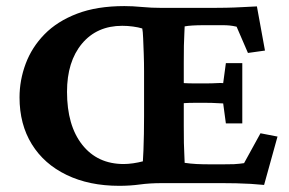

<svg xmlns="http://www.w3.org/2000/svg" viewBox="-20 -599 945 628"><path d="M370.1 8.8Q271.5 8.8 197.8 -26.9Q124 -62.5 84 -127.4Q43.9 -192.4 43.9 -280.3Q43.9 -336.9 64 -390.6Q84 -444.3 125.5 -486.8Q167 -529.3 231.9 -554.2Q296.9 -579.1 386.7 -579.1Q413.1 -579.1 443.8 -576.2Q474.6 -573.2 509.8 -573.2H672.9Q693.4 -573.2 719.7 -573.7Q746.1 -574.2 772.9 -575.7Q799.8 -577.1 820.3 -578.1L846.7 -433.6L791 -425.8L753.9 -511.7Q741.2 -514.6 731 -515.6Q720.7 -516.6 709 -516.6H647.5Q626 -516.6 609.9 -515.6Q593.8 -514.6 584 -512.7Q584 -505.9 583 -489.7Q582 -473.6 581.5 -449.7Q581.1 -425.8 581.1 -393.6V-187.5Q581.1 -155.3 581.5 -131.3Q582 -107.4 583 -91.3Q584 -75.2 584 -66.4Q603.5 -63.5 623 -62.5Q642.6 -61.5 668.9 -61.5H709Q733.4 -61.5 745.1 -62Q756.8 -62.5 763.7 -63.5Q770.5 -64.5 778.3 -65.4L832 -163.1L887.7 -152.3L843.8 5.9Q824.2 3.9 800.3 2.4Q776.4 1 752.4 0.5Q728.5 0 708 0H508.8Q469.7 0 437.5 4.4Q405.3 8.8 370.1 8.8ZM384.8 -62.5Q398.4 -62.5 415.5 -64.9Q432.6 -67.4 447.3 -71.3Q448.2 -83 449.2 -107.4Q450.2 -131.8 450.7 -161.6Q451.2 -191.4 451.2 -218.8V-365.2Q451.2 -393.6 450.2 -422.4Q449.2 -451.2 448.2 -474.1Q447.3 -497.1 445.3 -505.9Q432.6 -509.8 415 -512.2Q397.5 -514.6 379.9 -514.6Q296.9 -514.6 248 -456.1Q199.2 -397.5 199.2 -298.8Q199.2 -188.5 249 -125.5Q298.8 -62.5 384.8 -62.5ZM718.8 -195.3 710 -260.7Q703.1 -260.7 688.5 -261.7Q673.8 -262.7 654.3 -262.7H615.2Q597.7 -262.7 583 -261.7Q568.4 -260.7 559.6 -259.8V-329.1Q568.4 -328.1 583 -327.1Q597.7 -326.2 615.2 -326.2H654.3Q673.8 -326.2 688.5 -327.1Q703.1 -328.1 710 -327.1L718.8 -392.6H772.5V-195.3Z"/></svg>

Font: Crimson Pro
Style: Bold
Weight: 700
Designer: Jacques Le Bailly
Foundry: Baron von Fonthausen
Version: Version 1.003